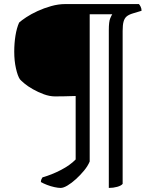

<svg xmlns="http://www.w3.org/2000/svg" viewBox="-20 -724 774 944"><path d="M278 200Q266 200 247.5 196Q229 192 211 185Q193 178 181 171Q181 163 184 156.5Q187 150 189 148Q235 135 280 111.5Q325 88 352 60V-252Q322 -251 295.5 -250.5Q269 -250 251 -250Q224 -250 195.5 -260.5Q167 -271 141.5 -285.5Q116 -300 99.5 -314Q83 -328 78 -334Q67 -350 58.5 -387.5Q50 -425 50 -470Q50 -511 56 -548.5Q62 -586 74 -613Q86 -624 109.5 -639.5Q133 -655 164.5 -669.5Q196 -684 231.5 -694Q267 -704 301 -704H663Q667 -700 671.5 -691Q676 -682 676 -671L633 -658Q613 -652 602.5 -643Q592 -634 587.5 -617.5Q583 -601 583 -572V180Q576 189 556.5 194.5Q537 200 515 200V-576Q515 -618 522 -634Q529 -650 532 -654H421V70Q412 92 393.5 114.5Q375 137 353.5 156.5Q332 176 312 188Q292 200 278 200Z"/></svg>

Font: Texturina Medium 12pt
Style: Regular
Weight: 400
Version: Version 1.002